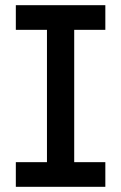

<svg xmlns="http://www.w3.org/2000/svg" viewBox="-20 -720 467 740"><path d="M161 -33V-667H266V-33ZM41 -605V-700H386V-605ZM41 0V-95H386V0Z"/></svg>

Font: SUSE Medium
Style: Regular
Weight: 500
Designer: Rene Bieder
Foundry: SUSE
Version: Version 1.000